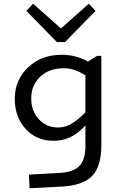

<svg xmlns="http://www.w3.org/2000/svg" viewBox="-20 -768 654 1027"><path d="M265 -15Q176 -15 117.5 -78Q59 -141 59 -240Q59 -340 130 -407.5Q201 -475 310 -475Q348 -475 383 -466Q418 -457 451 -439L499 -469H522V9Q522 122 473 173Q424 224 310 230L138 239L135 166L299 157Q373 153 405 119.5Q437 86 437 12V-97Q396 -53 356 -34Q316 -15 265 -15ZM322 -403Q243 -403 195 -357.5Q147 -312 147 -242Q147 -174 188 -130Q229 -86 290 -86Q327 -86 360.5 -105Q394 -124 437 -167V-365Q407 -384 378.5 -393.5Q350 -403 322 -403ZM455 -748 491 -710 328 -543H284L121 -710L157 -748L306 -616Z"/></svg>

Font: Intel One Mono
Style: Regular
Weight: 400
Monospace: yes
Designer: Fred Shallcrass
Foundry: Frere-Jones Type LLC
Version: Version 1.400;hotconv 1.1.0;makeotfexe 2.6.0;FJTRelease1.4